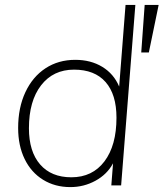

<svg xmlns="http://www.w3.org/2000/svg" viewBox="-20 -756 667 783"><path d="M492 -736H532L474 0H434L441 -90Q417 -45 369.5 -19Q322 7 267 7Q204 7 155.5 -23Q107 -53 80.5 -107.5Q54 -162 54 -234Q54 -317 83.5 -380Q113 -443 165.5 -477.5Q218 -512 287 -512Q350 -512 397 -483.5Q444 -455 466 -403ZM627 -736 587 -542H556L570 -736ZM455 -276Q455 -371 410.5 -421.5Q366 -472 282 -472Q197 -472 147.5 -408Q98 -344 98 -233Q98 -138 143.5 -85.5Q189 -33 271 -33Q357 -33 406 -98Q455 -163 455 -276Z"/></svg>

Font: Muli ExtraLight
Style: Italic
Weight: 275
Italic angle: -4.541°
Designer: Vernon Adams
Foundry: Vernon Adams
Version: Version 2.001